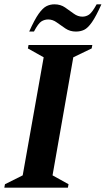

<svg xmlns="http://www.w3.org/2000/svg" viewBox="-34 -868 489 888"><path d="M-14 0 -11 -16 71 -57 168 -603 95 -644 98 -660H393L390 -644L305 -603L209 -57L283 -16L280 0ZM101 -722Q126 -778 145 -804.5Q164 -831 181 -839.5Q198 -848 218 -848Q246 -848 267 -833.5Q288 -819 307 -805Q326 -791 347 -791Q364 -791 378 -800.5Q392 -810 413 -848H435Q410 -792 391 -765Q372 -738 355 -730Q338 -722 317 -722Q290 -722 269 -736Q248 -750 229 -764Q210 -778 189 -778Q172 -778 157.5 -769Q143 -760 123 -722Z"/></svg>

Font: Spectral SC
Style: Bold Italic
Weight: 700
Italic angle: -10°
Designer: Jean-Baptiste Levee
Foundry: Production Type
Version: Version 2.001